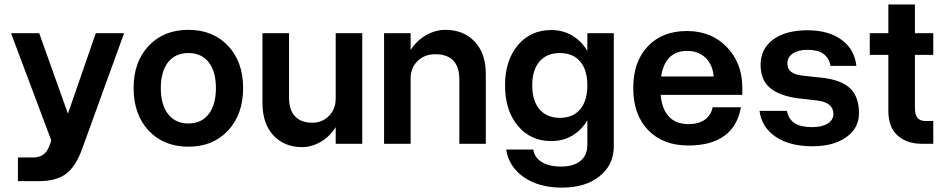

<svg xmlns="http://www.w3.org/2000/svg" viewBox="-20 -650 4268 868"><path d="M61 62H127Q156.7 62 174.6 49.8Q192.4 37.6 203.1 9.8L211.9 -15.1L29.8 -500H157.2L287.1 -136.2L413.1 -500H541L352.1 21Q323.2 102.1 279.1 135.5Q234.9 168.9 155.8 168.9H61Z M584 -252Q584 -370.6 652.1 -442.9Q720.2 -515.1 832 -515.1Q942.9 -515.1 1011 -442.9Q1079.1 -370.6 1079.1 -252Q1079.1 -132.8 1011 -59.8Q942.9 13.2 832 13.2Q720.2 13.2 652.1 -59.6Q584 -132.3 584 -252ZM956.1 -252Q956.1 -327.1 923.3 -368.7Q890.6 -410.2 832 -410.2Q772.9 -410.2 740 -368.7Q707 -327.1 707 -252Q707 -176.3 740 -134Q772.9 -91.8 832 -91.8Q890.6 -91.8 923.3 -134Q956.1 -176.3 956.1 -252Z M1286.6 -210Q1286.6 -151.9 1314.2 -123.5Q1341.8 -95.2 1391.6 -95.2Q1437 -95.2 1467.3 -126.2Q1497.6 -157.2 1497.6 -204.1V-500H1617.7V0H1497.6V-75.2Q1471.2 -32.7 1429.9 -8.8Q1388.7 15.1 1345.7 15.1Q1265.6 15.1 1216.1 -37.8Q1166.5 -90.8 1166.5 -185.1V-500H1286.6Z M2056.6 -290Q2056.6 -404.8 1947.3 -404.8Q1899.4 -404.8 1867.9 -374.3Q1836.4 -343.8 1836.4 -295.9V0H1716.3V-500H1836.4V-423.8Q1863.8 -466.8 1906.2 -491Q1948.7 -515.1 1993.7 -515.1Q2075.2 -515.1 2125.7 -462.2Q2176.3 -409.2 2176.3 -314.9V0H2056.6Z M2754.9 -500V11.2Q2754.9 95.2 2690.7 146.7Q2626.5 198.2 2521 198.2Q2416.5 198.2 2348.6 151.4Q2280.8 104.5 2268.1 25.9H2391.1Q2395.5 61.5 2428.7 82.3Q2461.9 103 2516.1 103Q2573.2 103 2604.2 77.4Q2635.3 51.8 2635.3 5.9V-106Q2608.4 -61 2566.7 -36.6Q2524.9 -12.2 2472.2 -12.2Q2378.4 -12.2 2320.8 -81.5Q2263.2 -150.9 2263.2 -264.2Q2263.2 -376.5 2320.8 -445.3Q2378.4 -514.2 2472.2 -514.2Q2524.4 -514.2 2566.4 -489.5Q2608.4 -464.8 2635.3 -419.9V-500ZM2386.2 -264.2Q2386.2 -194.3 2419.2 -155.8Q2452.1 -117.2 2511.2 -117.2Q2570.3 -117.2 2602.8 -155.8Q2635.3 -194.3 2635.3 -264.2Q2635.3 -334 2602.8 -372.1Q2570.3 -410.2 2511.2 -410.2Q2451.7 -410.2 2418.9 -371.8Q2386.2 -333.5 2386.2 -264.2Z M2842.8 -252Q2842.8 -371.1 2908.4 -440.4Q2974.1 -509.8 3085.9 -509.8Q3195.3 -509.8 3265.6 -437.5Q3335.9 -365.2 3335.9 -252.9V-221.2H2966.8Q2972.7 -155.8 3004.6 -122.3Q3036.6 -88.9 3092.8 -88.9Q3138.7 -88.9 3166.7 -109.1Q3194.8 -129.4 3201.7 -165H3329.6Q3314.5 -79.1 3254.4 -35.6Q3194.3 7.8 3091.8 7.8Q2977.1 7.8 2909.9 -62Q2842.8 -131.8 2842.8 -252ZM3086.9 -419.9Q2986.8 -419.9 2968.8 -304.2H3206.5Q3202.1 -357.4 3169.7 -388.7Q3137.2 -419.9 3086.9 -419.9Z M3673.3 -195.8 3583.5 -206.1Q3499.5 -218.3 3459 -254.4Q3418.5 -290.5 3418.5 -356.9Q3418.5 -429.2 3475.3 -471.2Q3532.2 -513.2 3630.4 -513.2Q3725.6 -513.2 3784.4 -470.2Q3843.3 -427.2 3851.6 -352.1H3734.4Q3721.7 -424.8 3631.3 -424.8Q3589.4 -424.8 3564.5 -408.2Q3539.6 -391.6 3539.6 -363.8Q3539.6 -338.4 3556.2 -325.4Q3572.8 -312.5 3607.4 -308.1L3702.6 -297.9Q3786.1 -287.1 3824.7 -249.3Q3863.3 -211.4 3863.3 -138.2Q3863.3 -70.8 3805.9 -29.8Q3748.5 11.2 3653.3 11.2Q3549.8 11.2 3486.6 -31.7Q3423.3 -74.7 3413.6 -148.9H3537.6Q3544.9 -110.8 3572.8 -93Q3600.6 -75.2 3652.3 -75.2Q3695.8 -75.2 3721.7 -91.3Q3747.6 -107.4 3747.6 -134.8Q3747.6 -187 3673.3 -195.8Z M4199.2 -103V0H4147.5Q4079.1 0 4037.6 -37.6Q3996.1 -75.2 3996.1 -147.9V-401.9H3912.1V-500H3996.1V-629.9H4116.2V-500H4199.2V-401.9H4116.2V-164.1Q4116.2 -130.4 4128.2 -116.7Q4140.1 -103 4163.1 -103Z"/></svg>

Font: Overused Grotesk SemiBold
Style: Regular
Weight: 600
Version: Version 0.002